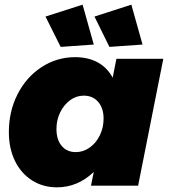

<svg xmlns="http://www.w3.org/2000/svg" viewBox="-20 -796 728 823"><path d="M18 -230Q18 -319 55.5 -392.5Q93 -466 158.5 -508.5Q224 -551 302 -551Q358 -551 399 -528.5Q440 -506 463 -463L479 -544H680L572 0H370L382 -59Q313 7 224 7Q164 7 117 -23Q70 -53 44 -106.5Q18 -160 18 -230ZM424 -288Q424 -332 401 -359Q378 -386 339 -386Q307 -386 280.5 -366.5Q254 -347 238 -314.5Q222 -282 222 -243Q222 -197 244.5 -170.5Q267 -144 305 -144Q337 -144 364.5 -163.5Q392 -183 408 -216Q424 -249 424 -288ZM334 -776 382 -605 240 -595 175 -725ZM543 -776 591 -605 449 -595 385 -725Z"/></svg>

Font: Gontserrat ExtraBold
Style: Italic
Weight: 800
Italic angle: -11.3°
Designer: Julieta Ulanovsky
Foundry: Julieta Ulanovsky
Version: Version 6.001